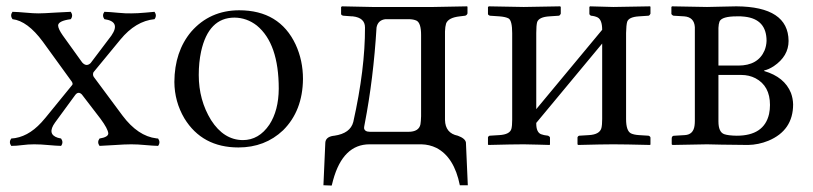

<svg xmlns="http://www.w3.org/2000/svg" viewBox="-20 -451 2542 600"><path d="M175.8 -340.8 236.8 -255.9Q250 -241.2 263.2 -253.9L328.1 -339.8Q358.4 -383.8 306.2 -391.1Q297.9 -402.8 306.2 -414.1Q323.7 -413.6 348.6 -411.1Q374 -408.7 390.1 -409.2Q409.2 -409.2 435.1 -411.6Q453.1 -413.6 462.9 -414.1Q471.2 -402.3 462.9 -391.1Q403.8 -385.3 356 -327.1L272 -225.1Q269 -217.3 272.9 -210.9L362.8 -89.8Q411.1 -25.4 468.8 -18.6Q471.7 -18.1 474.1 -18.1Q482.4 -6.3 474.1 4.9Q457 4.4 435.5 2.4Q410.6 0 390.1 0Q370.1 0 335.9 2.4Q307.1 4.4 291 4.9Q282.7 -6.8 291 -18.1Q318.4 -22.5 318.4 -34.2Q317.4 -48.3 293.9 -80.1L235.8 -155.8Q224.6 -167 214.8 -153.8L151.9 -67.9Q126 -31.7 160.6 -20.5Q166 -19 170.9 -18.1Q179.2 -6.3 170.9 4.9Q153.8 4.4 132.3 2.4Q107.4 0 86.9 0Q67.9 0 49.8 2.4Q31.2 4.9 15.1 4.9Q6.8 -6.8 15.1 -18.1Q65.9 -21 109.4 -68.4Q116.2 -75.7 122.1 -83L206.1 -186Q209 -190.9 201.2 -200.2L113.8 -320.8Q65.9 -385.7 19 -391.1Q10.7 -402.8 19 -414.1Q37.1 -413.6 61 -411.4Q85 -409.2 100.1 -409.2Q116.2 -409.2 151.9 -411.6Q184.6 -413.6 201.2 -414.1Q209.5 -402.3 201.2 -391.1Q161.6 -385.7 161.6 -371.1Q162.1 -360.4 175.8 -340.8Z M524.9 -194.8Q525.4 -290 577.6 -352.1Q635.7 -418.5 727.1 -418.9Q853.5 -418.9 903.8 -312Q926.8 -262.2 926.8 -204.1Q925.8 -104.5 864.7 -43.9Q808.1 9.8 725.1 9.8Q611.8 9.8 556.2 -81.1Q525.4 -133.3 524.9 -194.8ZM712.9 -396Q631.8 -396 608.4 -290Q601.1 -255.9 601.1 -216.8Q601.1 -138.2 639.6 -75.7Q679.2 -13.7 738.8 -13.2Q789.1 -13.2 821.8 -61.5Q850.6 -105.5 851.1 -173.8Q851.1 -314.9 782.7 -371.1Q751.5 -395.5 712.9 -396Z M990.7 127.9 996.6 -4.9Q997.6 -22.5 1020.5 -26.4Q1022.9 -26.9 1024.9 -26.9Q1074.7 -34.2 1084 -69.8Q1121.1 -235.8 1120.6 -365.2Q1120.6 -395.5 1082.5 -399.9Q1080.6 -399.9 1079.6 -399.9L1052.7 -401.9Q1046.4 -403.3 1045.9 -407.2V-429.2L1048.8 -431.2Q1049.3 -431.2 1143.6 -429.2H1334L1439.9 -431.2L1440.9 -429.2V-409.2Q1439.5 -403.8 1433.6 -401.9L1417 -399.9Q1380.9 -396 1374 -377.4Q1371.1 -367.7 1370.6 -353V-76.2Q1371.6 -34.7 1410.6 -26.9Q1433.6 -18.6 1436 -5.9L1441.9 127.9H1417Q1399.4 40 1343.8 11.2Q1321.8 0.5 1296.9 0H1134.8Q1051.8 0 1021 111.8Q1018.6 120.6 1016.6 128.9ZM1117.7 -50.8Q1119.1 -39.1 1136.7 -39.1H1255.9Q1289.1 -39.1 1293.9 -62.5Q1295.4 -71.8 1295.9 -87.9V-341.8Q1295.9 -378.4 1282.2 -386.2Q1272.5 -391.1 1255.9 -391.1H1184.6Q1161.1 -388.2 1156.7 -365.2Q1147 -204.6 1119.6 -63.5Q1117.7 -54.2 1117.7 -50.8Z M1616.7 -429.2Q1616.7 -429.2 1730.5 -431.2L1732.4 -429.2V-408.2Q1730.5 -403.3 1726.6 -401.9L1696.8 -399.9Q1664.6 -397.9 1658.7 -382.3Q1655.8 -372.1 1655.8 -348.1V-109.9L1861.8 -357.9Q1861.8 -388.7 1847.7 -396.5Q1838.9 -400.9 1826.7 -401.9Q1822.3 -404.3 1821.8 -407.2V-429.2L1823.7 -431.2Q1824.7 -431.2 1896.5 -429.2L2011.7 -431.2L2012.7 -429.2V-408.2Q2010.7 -403.3 2006.8 -401.9L1976.6 -399.9Q1944.8 -397.9 1939.9 -382.8Q1937 -372.6 1936.5 -348.1V-79.1Q1936.5 -42 1951.7 -34.2Q1960.9 -29.8 1976.6 -28.8L2006.8 -26.9Q2012.2 -24.9 2012.7 -21V0L2011.7 2Q1931.2 0 1896.5 0Q1864.7 0 1786.6 2L1784.7 0V-22Q1786.1 -25.9 1789.6 -26.9L1820.8 -28.8Q1854 -30.8 1859.4 -50.8Q1861.8 -60.5 1861.8 -79.1V-314.9L1655.8 -66.9V-64.9Q1655.8 -38.1 1670.4 -31.7Q1679.2 -28.3 1692.9 -26.9Q1698.2 -24.4 1698.7 -21V0L1697.8 2Q1682.6 1.5 1662.6 1Q1636.2 0 1616.7 0Q1584 0 1505.9 2L1504.9 0V-22Q1506.3 -25.9 1509.8 -26.9L1540.5 -28.8Q1573.2 -30.8 1578.1 -48.3Q1580.6 -57.6 1580.6 -77.1V-347.2Q1580.6 -385.7 1569.8 -393.1Q1560.5 -398.4 1540.5 -399.9L1510.7 -401.9Q1505.4 -403.8 1504.9 -407.2V-429.2L1507.8 -431.2Q1508.8 -431.2 1616.7 -429.2Z M2225.1 -246.1H2287.1Q2348.6 -246.1 2369.1 -293Q2375 -307.6 2375.5 -323.2Q2375.5 -391.1 2307.1 -398.9Q2295.4 -400.4 2282.2 -399.9Q2235.8 -399.9 2228.5 -383.8Q2225.6 -376 2225.1 -363.8ZM2225.1 -216.8V-71.8Q2225.1 -38.1 2243.2 -31.7Q2255.9 -27.3 2282.2 -26.9Q2367.7 -26.9 2383.3 -94.7Q2386.2 -108.4 2386.2 -123Q2386.2 -182.6 2340.8 -206.5Q2320.8 -216.8 2296.4 -216.8ZM2081.5 2 2079.1 0V-18.1Q2079.1 -25.9 2085.9 -26.9Q2087.4 -26.9 2088.4 -26.9L2120.1 -28.8Q2146.5 -30.3 2150.4 -58.1Q2151.4 -65.4 2151.4 -73.2V-366.2Q2149.4 -397.5 2118.2 -399.9L2084.5 -401.9Q2080.1 -403.3 2078.1 -407.2V-429.2L2080.1 -431.2Q2081.1 -431.2 2189.5 -429.2Q2207 -429.2 2233.9 -430.2Q2262.7 -431.2 2281.2 -431.2Q2443.4 -430.2 2444.3 -323.2Q2444.3 -275.4 2397.9 -244.1Q2381.3 -233.4 2368.2 -231V-229Q2431.6 -210.4 2451.7 -160.6Q2458 -143.6 2458.5 -125Q2458.5 -43.5 2381.3 -11.2Q2350.1 1.5 2317.4 2Q2281.2 2 2234.4 1Q2204.1 0 2189.5 0Z"/></svg>

Font: Linux Libertine Display O
Style: Regular
Weight: 400
Designer: Philipp H. Poll
Foundry: Philipp H. Poll
Version: Version 5.0.9